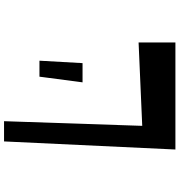

<svg xmlns="http://www.w3.org/2000/svg" viewBox="11 -898 887 949"><g transform="rotate(-90 454.5 -423.5)"><path d="M190 0 230 -847H330L307 -164L719 -182V0ZM617 -459H522L550 -672H629Z"/></g></svg>

Font: OpenDyslexic
Style: Regular
Weight: 400
Designer: Abbie Gonzalez
Version: Version 0.920;hotconv 1.0.109;makeotfexe 2.5.65596